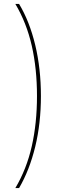

<svg xmlns="http://www.w3.org/2000/svg" viewBox="-20 -762 351 976"><path d="M58 194Q115 98 141.5 -18.5Q168 -135 168 -274Q168 -413 141.5 -529.5Q115 -646 58 -742H77Q130 -654 159 -533.5Q188 -413 188 -274Q188 -135 159 -16Q130 103 77 194Z"/></svg>

Font: Montserrat Thin Thin
Style: Regular
Weight: 250
Version: Version 9.000